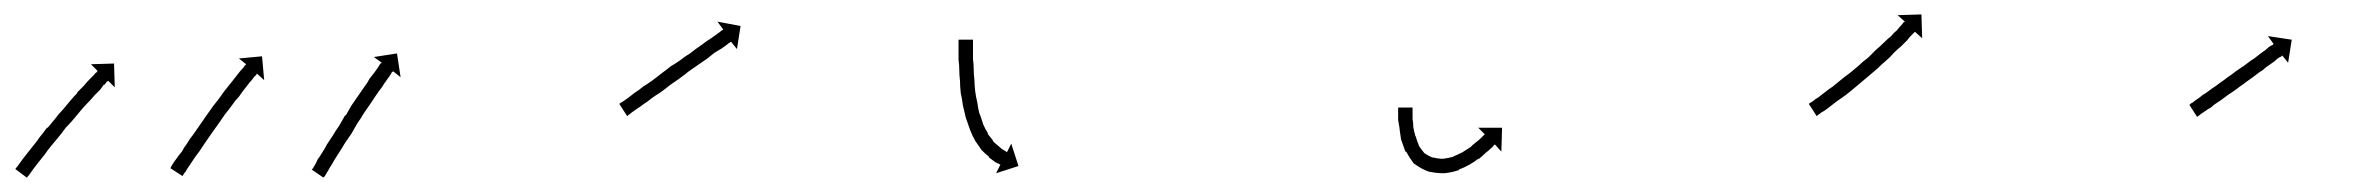

<svg xmlns="http://www.w3.org/2000/svg" viewBox="-20 -226 3297 266"><path d="M2 7Q4 5 6 2Q8 -1 11 -5Q14 -9 18 -14Q22 -19 26 -24Q31 -30 35 -36Q40 -42 45 -49H46Q51 -55 56 -61Q61 -68 67 -74Q72 -80 77 -86Q82 -92 87 -97V-98Q92 -103 96 -107Q100 -112 104 -116Q107 -119 110 -122Q112 -125 114 -126Q115 -127 115 -128L106 -137L138 -138L139 -105L130 -114Q129 -113 128 -113Q127 -111 124 -108V-109Q122 -106 119 -102Q115 -98 111 -94Q107 -89 102 -84Q97 -79 92 -73Q87 -67 82 -61Q77 -55 71 -49Q66 -42 61 -36Q56 -30 51 -24Q46 -18 42 -12Q38 -7 34 -2Q30 3 27 7Q24 11 22 14Q20 17 18 19Q18 20 17 20L1 8Q2 8 2 7ZM217 5Q218 3 220 0Q222 -3 225 -7Q227 -10 232 -16Q235 -22 239 -27Q243 -34 248 -40Q252 -46 257 -53Q262 -60 266 -66Q271 -73 276 -80Q281 -86 286 -93Q290 -99 295 -105Q299 -110 303 -115Q307 -120 310 -124Q313 -128 316 -131Q318 -133 319 -135Q320 -136 321 -137L311 -145L343 -148L346 -115L336 -124Q335 -123 335 -122Q333 -121 331 -118Q329 -115 326 -112Q322 -107 319 -103Q315 -98 311 -92Q306 -87 302 -81Q297 -74 292 -68Q287 -61 283 -55Q278 -48 273 -41Q269 -35 264 -28Q260 -22 256 -16Q252 -11 248 -5Q244 1 242 4Q239 8 237 12Q235 14 234 16Q233 17 233 18L216 7Q217 6 217 5ZM413 8Q414 6 416 3Q418 0 420 -5Q423 -9 426 -14Q430 -20 433 -26Q437 -32 441 -38Q445 -45 450 -52Q454 -59 458 -66H459Q463 -73 467 -80Q472 -87 476 -93Q481 -100 485 -106Q489 -111 492 -117Q496 -122 499 -126Q502 -130 504 -133Q506 -136 507 -138Q508 -138 509 -139L498 -147L530 -152L535 -119L525 -127Q524 -127 523 -126Q522 -124 520 -121Q518 -118 515 -114Q512 -110 509 -105Q505 -100 501 -94Q497 -88 493 -82Q489 -76 484 -69Q480 -62 475 -55Q471 -48 467 -41Q462 -34 458 -28Q454 -21 450 -15Q447 -10 443 -4Q440 2 437 6Q435 10 433 13Q431 16 430 18Q429 19 428 20L412 9Q412 8 413 8Z M839 -83Q841 -84 844 -86Q847 -88 851 -91Q855 -94 860 -98Q865 -101 871 -106Q876 -109 883 -114Q890 -119 896 -124Q903 -129 909 -134Q916 -138 923 -143Q929 -148 936 -152Q942 -157 948 -161Q954 -165 959 -169Q964 -172 968 -175Q972 -178 975 -180Q978 -182 980 -184Q981 -184 982 -185L974 -196L1006 -190L1001 -158L993 -168Q992 -168 991 -167Q989 -166 987 -164Q984 -162 980 -159Q975 -156 970 -153Q965 -149 960 -145Q954 -141 947 -136Q941 -132 934 -127Q928 -122 921 -117Q915 -113 908 -108Q902 -103 895 -98Q887 -93 883 -90Q877 -85 872 -82Q867 -78 862 -75Q858 -72 855 -70Q853 -68 851 -67Q850 -66 849 -65L838 -82Q838 -82 839 -83Z M1328 -169Q1328 -167 1328 -163Q1328 -159 1328 -155Q1328 -149 1328 -143Q1328 -143 1328 -143Q1328 -143 1328 -144Q1328 -144 1328 -144Q1328 -144 1328 -144Q1329 -137 1329 -130Q1329 -130 1329 -130Q1329 -130 1329 -130Q1329 -130 1329 -130Q1329 -130 1329 -130Q1329 -123 1330 -115Q1330 -115 1330 -115Q1330 -115 1330 -116Q1330 -116 1330 -116Q1330 -116 1330 -116Q1330 -108 1331 -100Q1331 -100 1331 -100Q1331 -100 1331 -100Q1331 -100 1331 -100Q1331 -100 1331 -100Q1332 -92 1334 -84Q1334 -84 1334 -84Q1334 -84 1334 -84Q1334 -84 1334 -84Q1334 -84 1334 -84Q1335 -76 1337 -68Q1337 -68 1337 -68Q1337 -68 1337 -68Q1337 -68 1337 -68.5Q1337 -69 1337 -69Q1340 -61 1342 -54Q1342 -54 1342 -54Q1342 -54 1342 -54Q1342 -54 1342 -54Q1342 -54 1342 -54Q1345 -47 1349 -41Q1349 -41 1348.5 -41Q1348 -41 1348 -41Q1348 -41 1348 -41Q1348 -41 1348 -41Q1352 -36 1356 -31Q1356 -31 1356 -31Q1356 -31 1356 -31Q1356 -31 1355.5 -31Q1355 -31 1355 -31Q1359 -27 1363 -24Q1363 -24 1363 -24Q1363 -24 1363 -24Q1363 -24 1363 -24Q1363 -24 1363 -24Q1366 -21 1369 -19Q1369 -19 1369 -19Q1369 -19 1369 -19Q1369 -19 1369 -19Q1369 -19 1369 -19Q1372 -17 1374 -16Q1374 -16 1374 -16Q1374 -16 1374 -16Q1374 -16 1374 -16Q1374 -16 1374 -16Q1374 -16 1375 -15L1381 -27L1391 4L1360 14L1366 2Q1365 2 1364 1Q1364 1 1364 1Q1364 1 1364 1Q1364 1 1364 1Q1364 1 1364 1Q1361 0 1358 -2Q1358 -2 1358 -2Q1358 -2 1358 -2Q1358 -2 1358 -2Q1358 -2 1358 -2Q1354 -5 1350 -8Q1350 -8 1350 -8.5Q1350 -9 1350 -9Q1350 -9 1350 -9Q1350 -9 1350 -9Q1345 -13 1340 -18Q1340 -18 1340 -18Q1340 -18 1340 -18Q1340 -18 1340 -18Q1340 -18 1340 -18Q1336 -24 1331 -31Q1331 -31 1331 -31Q1331 -31 1331 -31Q1331 -31 1331 -31Q1331 -31 1331 -31Q1327 -38 1324 -46Q1324 -46 1324 -46Q1324 -46 1324 -46Q1324 -46 1324 -46Q1324 -46 1324 -46Q1321 -54 1318 -63Q1318 -63 1318 -63Q1318 -63 1318 -63Q1318 -63 1318 -63Q1318 -63 1318 -63Q1316 -71 1314 -80Q1314 -80 1314 -80Q1314 -80 1314 -80Q1314 -80 1314 -80Q1314 -80 1314 -80Q1313 -89 1311 -97Q1311 -97 1311 -97Q1311 -97 1311 -97Q1311 -97 1311 -97.5Q1311 -98 1311 -98Q1310 -106 1310 -114Q1310 -114 1310 -114Q1310 -114 1310 -114Q1310 -114 1310 -114Q1310 -114 1310 -114Q1309 -122 1309 -129Q1309 -129 1309 -129Q1309 -129 1309 -129Q1309 -129 1309 -129Q1309 -129 1309 -129Q1309 -136 1308 -143Q1308 -143 1308 -143Q1308 -143 1308 -143Q1308 -143 1308 -143Q1308 -143 1308 -143Q1308 -149 1308 -154Q1308 -159 1308 -163Q1308 -167 1308 -169Q1308 -170 1308 -171H1328Q1328 -170 1328 -169Z M1937 -75Q1937 -75 1937 -75Q1937 -75 1937 -75Q1937 -75 1937 -75Q1937 -75 1937 -75Q1937 -73 1937 -69Q1937 -69 1937 -69.5Q1937 -70 1937 -70Q1937 -70 1937 -70Q1937 -70 1937 -70Q1937 -66 1937 -61Q1937 -61 1937 -61Q1937 -61 1937 -61Q1937 -61 1937 -61Q1937 -61 1937 -61Q1938 -56 1938 -50Q1938 -50 1938 -50Q1938 -50 1938 -50Q1938 -50 1938 -50Q1938 -50 1938 -50Q1939 -44 1941 -37Q1941 -37 1941 -37.5Q1941 -38 1941 -38Q1941 -38 1941 -38Q1941 -38 1941 -38Q1943 -31 1946 -24Q1946 -24 1945.5 -24.5Q1945 -25 1945 -25Q1945 -25 1945 -25Q1945 -25 1945 -25Q1949 -19 1954 -13Q1954 -13 1953 -14Q1953 -14 1953 -14Q1959 -10 1966 -7Q1966 -7 1965 -7Q1965 -8 1965 -8Q1972 -6 1980 -6Q1980 -6 1980 -6Q1979 -6 1979 -6Q1987 -7 1994 -9Q1994 -9 1994 -9Q1994 -9 1994 -9Q1993 -9 1993 -9Q1993 -9 1993 -9Q2000 -12 2006 -15Q2006 -15 2006 -15Q2006 -15 2006 -15Q2006 -15 2006 -15Q2006 -15 2006 -15Q2012 -19 2017 -22Q2017 -22 2017 -22Q2017 -22 2017 -22Q2017 -22 2017 -22Q2017 -22 2017 -22Q2021 -26 2025 -29Q2025 -29 2025 -29Q2025 -29 2025 -29Q2025 -29 2025 -29Q2025 -29 2025 -29Q2029 -32 2032 -35Q2032 -35 2032 -35Q2032 -35 2032 -35Q2032 -35 2032 -35Q2032 -35 2032 -35Q2034 -37 2036 -39Q2036 -39 2037 -40L2028 -49H2061L2060 -16L2051 -26Q2050 -25 2049 -24Q2048 -22 2045 -20Q2045 -20 2045 -20Q2045 -20 2045 -20Q2045 -20 2045 -20Q2045 -20 2045 -20Q2042 -17 2038 -14Q2038 -14 2038 -14Q2038 -14 2038 -14Q2038 -14 2038 -14Q2038 -14 2038 -14Q2034 -10 2029 -6Q2029 -6 2029 -6Q2029 -6 2029 -6Q2029 -6 2028.5 -6Q2028 -6 2028 -6Q2023 -2 2016 2Q2016 2 2016 2Q2016 2 2016 2Q2016 2 2016 2Q2016 2 2016 2Q2009 6 2001 9Q2001 9 2001 9.5Q2001 10 2001 10Q2001 10 2000.5 10Q2000 10 2000 10Q1991 13 1981 14Q1981 14 1981 14Q1980 14 1980 14Q1970 14 1961 12Q1961 12 1960 12Q1960 12 1960 12Q1949 8 1941 2Q1941 2 1940 1Q1939 1 1939 1Q1933 -7 1928 -16Q1928 -16 1928 -16Q1928 -16 1927 -16Q1927 -16 1927 -16Q1927 -16 1927 -16Q1924 -24 1921 -33Q1921 -33 1921 -33Q1921 -33 1921 -33Q1921 -33 1921 -33Q1921 -33 1921 -33Q1920 -40 1919 -47Q1919 -47 1919 -47.5Q1919 -48 1919 -48Q1919 -48 1919 -48Q1919 -48 1919 -48Q1918 -54 1917 -60Q1917 -60 1917 -60Q1917 -60 1917 -60Q1917 -60 1917 -60Q1917 -60 1917 -60Q1917 -65 1917 -69Q1917 -69 1917 -69Q1917 -69 1917 -69Q1917 -69 1917 -69Q1917 -69 1917 -69Q1917 -72 1917 -75Q1917 -75 1917 -75Q1917 -75 1917 -75Q1917 -75 1917 -75Q1917 -75 1917 -75Q1917 -76 1917 -77H1937Q1937 -76 1937 -75Z M2487 -83Q2489 -84 2492 -86Q2495 -89 2499 -91Q2503 -94 2508 -98Q2513 -102 2519 -106Q2519 -106 2519 -106Q2519 -106 2519 -106Q2519 -106 2519 -106Q2519 -106 2519 -106Q2524 -110 2530 -115Q2530 -115 2530 -115Q2530 -115 2530 -115Q2530 -115 2530 -115Q2530 -115 2530 -115Q2536 -120 2543 -125Q2543 -125 2543 -125Q2543 -125 2543 -125Q2543 -125 2543 -125Q2543 -125 2543 -125Q2549 -130 2555 -135Q2555 -135 2555 -135Q2555 -135 2555 -135Q2555 -135 2555 -135Q2555 -135 2555 -135Q2561 -141 2568 -146Q2568 -146 2568 -146Q2568 -146 2568 -146Q2568 -146 2568 -146Q2568 -146 2568 -146Q2574 -152 2579 -157Q2579 -157 2579 -157Q2579 -157 2579 -157Q2579 -157 2579 -157Q2579 -157 2579 -157Q2585 -162 2590 -167Q2590 -167 2590 -167Q2590 -167 2590 -167Q2590 -167 2590 -167Q2590 -167 2590 -167Q2595 -172 2600 -176Q2604 -181 2608 -184Q2611 -188 2614 -191Q2616 -193 2617 -195Q2618 -195 2619 -196L2609 -205L2642 -206L2643 -173L2633 -182Q2633 -182 2632 -181Q2630 -179 2628 -177Q2625 -174 2622 -170Q2618 -166 2614 -162Q2609 -158 2604 -153Q2604 -153 2604 -153Q2604 -153 2604 -153Q2604 -153 2604 -153Q2604 -153 2604 -153Q2599 -147 2593 -142Q2593 -142 2593 -142Q2593 -142 2593 -142Q2593 -142 2593 -142Q2593 -142 2593 -142Q2587 -137 2581 -131Q2581 -131 2581 -131Q2581 -131 2581 -131Q2581 -131 2581 -131Q2581 -131 2581 -131Q2575 -126 2568 -120Q2568 -120 2568 -120Q2568 -120 2568 -120Q2568 -120 2568 -120Q2568 -120 2568 -120Q2562 -115 2555 -109Q2555 -109 2555 -109Q2555 -109 2555 -109Q2555 -109 2555 -109Q2555 -109 2555 -109Q2549 -104 2543 -99Q2543 -99 2543 -99Q2543 -99 2543 -99Q2543 -99 2543 -99Q2543 -99 2543 -99Q2537 -94 2531 -90Q2531 -90 2531 -90Q2531 -90 2531 -90Q2531 -90 2531 -90Q2531 -90 2531 -90Q2525 -86 2520 -82Q2515 -78 2511 -75Q2507 -72 2503 -70Q2501 -68 2499 -67Q2498 -66 2497 -65L2486 -82Q2486 -82 2487 -83Z M3014 -81Q3015 -83 3018 -84Q3020 -86 3023 -88Q3028 -91 3031 -94Q3036 -97 3040 -100Q3045 -104 3050 -107Q3055 -111 3061 -115Q3066 -119 3072 -123Q3077 -127 3083 -131Q3088 -134 3093 -138Q3098 -142 3103 -145Q3108 -149 3112 -152Q3116 -155 3119 -157Q3122 -160 3125 -162Q3127 -163 3129 -164Q3129 -165 3130 -165L3122 -176L3155 -171L3150 -139L3142 -149Q3141 -149 3141 -148Q3139 -147 3137 -146Q3134 -144 3131 -141Q3128 -139 3124 -136Q3119 -133 3115 -129Q3110 -126 3105 -122Q3100 -118 3094 -114Q3089 -110 3083 -106Q3078 -102 3072 -98Q3067 -95 3062 -91Q3057 -87 3052 -84Q3047 -81 3043 -77Q3039 -75 3035 -72Q3032 -70 3029 -68Q3027 -66 3025 -65Q3025 -65 3024 -64L3013 -81Q3013 -81 3014 -81Z"/></svg>

Font: FRB American Cursive Just Arrows Thin
Style: Italic
Weight: 100
Italic angle: -25°
Version: Version 2.0;Modular Font Editor K font №1